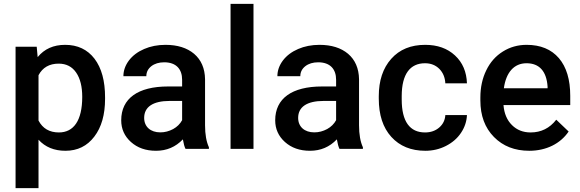

<svg xmlns="http://www.w3.org/2000/svg" viewBox="-20 -770 3000 993"><path d="M523.4 -266.1C523.4 -351.6 505.4 -418 468.8 -466.3C432.1 -514.2 381.3 -538.1 316.9 -538.1C256.8 -538.1 209.5 -517.1 174.8 -474.6L169.9 -528.3H60.5V203.1H179.2V-47.4C213.9 -9.3 260.3 9.8 318.4 9.8C380.9 9.8 430.7 -14.6 467.8 -63.5C504.9 -111.8 523.4 -177.2 523.4 -258.8ZM405.3 -269C405.3 -145.5 360.4 -85 284.7 -85C235.8 -85 200.7 -105.5 179.2 -146.5V-380.9C200.2 -420.9 235.4 -440.9 283.7 -440.9C322.8 -440.9 353 -425.3 374 -394.5C395 -363.8 405.3 -321.8 405.3 -269Z M1060.5 0V-8.3C1047.4 -36.6 1040.5 -74.7 1040.5 -122.1V-360.4C1039.6 -416.5 1020.5 -460.4 983.9 -491.7C947.3 -522.5 897.9 -538.1 835.9 -538.1C795.4 -538.1 758.3 -530.8 725.6 -516.6C692.4 -502.4 666 -482.4 647 -457.5C627.9 -432.1 618.2 -404.8 618.2 -376H736.8C736.8 -397 745.6 -414.1 762.7 -427.7C779.8 -440.9 802.2 -447.8 829.1 -447.8C891.6 -447.8 921.9 -412.1 921.9 -357.4V-322.8H849.1C693.4 -322.8 606.9 -260.7 606.9 -147.9C606.9 -103.5 623.5 -65.9 657.2 -35.6C690.9 -5.4 733.9 9.8 787.1 9.8C841.8 9.8 888.2 -9.8 925.8 -49.3C929.7 -26.4 934.1 -10.3 939.5 0ZM809.1 -85.4C758.3 -85.4 725.6 -114.7 725.6 -160.2C725.6 -216.3 770 -248 857.9 -248H921.9V-148.4C911.6 -129.4 896 -113.8 875.5 -102.5C854.5 -91.3 832.5 -85.4 809.1 -85.4Z M1291 -750H1172.4V0H1291Z M1856.9 0V-8.3C1843.8 -36.6 1836.9 -74.7 1836.9 -122.1V-360.4C1835.9 -416.5 1816.9 -460.4 1780.3 -491.7C1743.7 -522.5 1694.3 -538.1 1632.3 -538.1C1591.8 -538.1 1554.7 -530.8 1522 -516.6C1488.8 -502.4 1462.4 -482.4 1443.4 -457.5C1424.3 -432.1 1414.6 -404.8 1414.6 -376H1533.2C1533.2 -397 1542 -414.1 1559.1 -427.7C1576.2 -440.9 1598.6 -447.8 1625.5 -447.8C1688 -447.8 1718.3 -412.1 1718.3 -357.4V-322.8H1645.5C1489.7 -322.8 1403.3 -260.7 1403.3 -147.9C1403.3 -103.5 1419.9 -65.9 1453.6 -35.6C1487.3 -5.4 1530.3 9.8 1583.5 9.8C1638.2 9.8 1684.6 -9.8 1722.2 -49.3C1726.1 -26.4 1730.5 -10.3 1735.8 0ZM1605.5 -85.4C1554.7 -85.4 1522 -114.7 1522 -160.2C1522 -216.3 1566.4 -248 1654.3 -248H1718.3V-148.4C1708 -129.4 1692.4 -113.8 1671.9 -102.5C1650.9 -91.3 1628.9 -85.4 1605.5 -85.4Z M2178.2 -85C2100.1 -85 2057.6 -140.6 2057.6 -255.4V-274.4C2058.1 -387.7 2101.6 -442.9 2178.2 -442.9C2208 -442.9 2232.9 -433.1 2252.4 -413.6C2271.5 -394 2281.7 -369.1 2283.2 -338.9H2395C2393.1 -398.4 2372.6 -446.8 2333 -483.4C2293.5 -520 2242.2 -538.1 2179.2 -538.1C2105 -538.1 2046.4 -514.2 2003.4 -465.8C1960.4 -417.5 1939 -353 1939 -272.5V-260.3C1939 -175.8 1960.4 -109.9 2003.9 -62C2047.4 -14.2 2106 9.8 2179.7 9.8C2217.8 9.8 2253.4 1.5 2286.1 -15.1C2318.8 -31.7 2345.2 -54.2 2364.3 -83C2383.3 -111.3 2393.6 -142.1 2395 -174.8H2283.2C2281.7 -149.4 2271.5 -127.9 2252 -110.8C2232.4 -93.8 2208 -85 2178.2 -85Z M2717.3 9.8C2805.2 9.8 2878.4 -26.9 2920.9 -89.8L2856.9 -150.9C2822.8 -106.9 2778.3 -85 2724.1 -85C2685.5 -85 2653.3 -97.7 2627.9 -123C2602.1 -148.4 2587.4 -183.1 2584 -226.6H2929.2V-274.4C2929.2 -358.4 2909.7 -423.3 2870.6 -469.2C2831.1 -515.1 2775.4 -538.1 2703.6 -538.1C2658.2 -538.1 2617.2 -526.4 2580.6 -503.4C2543.9 -480.5 2515.1 -448.2 2495.1 -406.7C2474.6 -365.2 2464.4 -317.9 2464.4 -265.1V-250.5C2464.4 -171.9 2487.8 -108.9 2534.7 -61.5C2581.1 -14.2 2642.1 9.8 2717.3 9.8ZM2703.1 -442.9C2769 -442.9 2806.6 -401.9 2812 -322.3V-313.5H2585.9C2597.2 -395 2638.2 -442.9 2703.1 -442.9Z"/></svg>

Font: Roboto Medium
Style: Regular
Weight: 500
Designer: Google
Version: Version 2.137; 2017